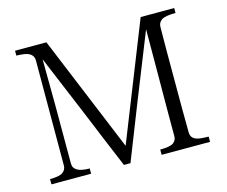

<svg xmlns="http://www.w3.org/2000/svg" viewBox="-101 -860 1181 999"><g transform="rotate(-15 489.5 -360.5)"><path d="M55.7 -694.3V-720.7H224.6L483.4 -93.8L732.4 -720.7H913.1V-694.3Q857.4 -694.3 837.9 -681.2Q818.4 -668 818.4 -644.5Q817.4 -581.1 817.4 -517.6V-204.1Q817.4 -139.6 818.4 -76.2Q818.4 -35.2 872.1 -30.3Q894.5 -28.3 913.1 -28.3V0H652.3V-28.3Q705.1 -28.3 723.1 -41Q741.2 -53.7 741.2 -76.2V-203.1Q741.2 -266.6 742.2 -410.2Q743.2 -552.7 743.2 -652.3Q580.1 -245.1 484.4 0H449.2Q381.8 -160.2 316.4 -320.3Q250 -480.5 182.6 -640.6Q183.6 -580.1 183.6 -520.5Q183.6 -460 184.6 -399.4V-78.1Q184.6 -28.3 272.5 -28.3V0H58.6V-28.3Q110.4 -28.3 128.4 -42Q146.5 -55.7 146.5 -78.1L147.5 -643.6Q147.5 -683.6 95.7 -691.4Q74.2 -694.3 55.7 -694.3Z"/></g></svg>

Font: GenEi Koburi Mincho v6
Style: Regular
Weight: 400
Designer: o_tamon (Modified)
Foundry: o_tamon / Adobe Systems Incorporated
Version: Version 6.1